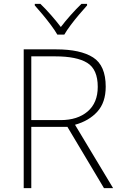

<svg xmlns="http://www.w3.org/2000/svg" viewBox="-20 -968 626 988"><path d="M269 -714Q394 -714 459 -672.5Q524 -631 524 -522Q524 -441 481 -393.5Q438 -346 366 -326L562 0H515L327 -315H141V0H102V-714ZM264 -678H141V-350H292Q379 -350 431 -394.5Q483 -439 483 -521Q483 -611 429 -644.5Q375 -678 264 -678ZM275 -790Q263 -811 242.5 -838.5Q222 -866 199.5 -893Q177 -920 159 -940V-948H188Q215 -922 243 -890Q271 -858 293 -829Q315 -858 343.5 -890Q372 -922 399 -948H428V-940Q410 -920 387 -893Q364 -866 343.5 -838.5Q323 -811 311 -790Z"/></svg>

Font: Noto Sans Bengali UI ExtraLight
Style: Regular
Weight: 200
Designer: Jelle Bosma - Monotype Design Team
Foundry: Monotype Imaging Inc.
Version: Version 2.003; ttfautohint (v1.8.4.7-5d5b)